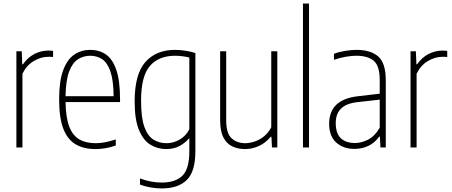

<svg xmlns="http://www.w3.org/2000/svg" viewBox="-20 -828 2536 1078"><path d="M72 0V-540H102L105 -467H109Q135.5 -505.5 173 -524.8Q210.5 -544 251 -544Q260 -544 266.8 -543.5Q273.5 -543 278 -542V-508Q270.5 -509 264.8 -509Q259 -509 250 -509Q209 -509 168.8 -484.8Q128.5 -460.5 106 -414V0Z M516 9Q450 9 404.5 -17.8Q359 -44.5 335.5 -105.5Q312 -166.5 312 -270Q312 -373.5 335 -434.5Q358 -495.5 397.5 -521.8Q437 -548 487 -548Q537.5 -548 575 -522Q612.5 -496 633.2 -435.2Q654 -374.5 654 -270V-255H348Q349.5 -167 369 -116.8Q388.5 -66.5 425.8 -45.2Q463 -24 518 -24Q541.5 -24 568.2 -29Q595 -34 630 -45V-11Q598 0 570.2 4.5Q542.5 9 516 9ZM487 -515Q449 -515 418 -495.5Q387 -476 368.2 -426.5Q349.5 -377 348 -288H618Q617 -377 600 -426.5Q583 -476 553.8 -495.5Q524.5 -515 487 -515Z M888 230Q858 230 824.8 224.2Q791.5 218.5 766 208V174Q799 186 829.2 191.5Q859.5 197 888 197Q964.5 197 1003.8 158.8Q1043 120.5 1043 23V-50H1040Q1022 -27.5 989.8 -9.2Q957.5 9 913 9Q866 9 825.8 -14.8Q785.5 -38.5 760.8 -96.8Q736 -155 736 -259Q736 -411.5 796.2 -479.8Q856.5 -548 963 -548Q991.5 -548 1023.8 -542.8Q1056 -537.5 1077 -530V21Q1077 135 1028.8 182.5Q980.5 230 888 230ZM915 -24Q952.5 -24 988 -44Q1023.5 -64 1043 -102V-505Q1028 -509 1005.8 -512Q983.5 -515 963 -515Q871.5 -515 821.8 -457.8Q772 -400.5 772 -263Q772 -165.5 791.2 -114Q810.5 -62.5 843 -43.2Q875.5 -24 915 -24Z M1356 9Q1316.5 9 1284.8 -5.8Q1253 -20.5 1234.5 -56Q1216 -91.5 1216 -154V-540H1250V-152Q1250 -79.5 1280 -51.8Q1310 -24 1357 -24Q1379 -24 1406.2 -32.2Q1433.5 -40.5 1459.2 -60Q1485 -79.5 1503 -113V-540H1537V0H1507L1504 -60H1500Q1471 -25 1433 -8Q1395 9 1356 9Z M1681 0V-808H1715V0Z M1970 8Q1907 8 1867.5 -28Q1828 -64 1828 -133Q1828 -270.5 1992 -288L2112 -302V-378Q2112 -459 2078 -487Q2044 -515 1981 -515Q1955 -515 1922 -509.5Q1889 -504 1855 -492V-526Q1882 -536.5 1917 -542.2Q1952 -548 1982 -548Q2061 -548 2103.5 -511Q2146 -474 2146 -377V0H2116L2113 -61H2109Q2084.5 -26.5 2048.8 -9.2Q2013 8 1970 8ZM1865 -137Q1865 -79.5 1893.2 -52.2Q1921.5 -25 1973 -25Q2007.5 -25 2045.2 -43.2Q2083 -61.5 2112 -111V-268.5L1991 -255Q1926 -248.5 1895.5 -219Q1865 -189.5 1865 -137Z M2285 0V-540H2315L2318 -467H2322Q2348.5 -505.5 2386 -524.8Q2423.5 -544 2464 -544Q2473 -544 2479.8 -543.5Q2486.5 -543 2491 -542V-508Q2483.5 -509 2477.8 -509Q2472 -509 2463 -509Q2422 -509 2381.8 -484.8Q2341.5 -460.5 2319 -414V0Z"/></svg>

Font: Encode Sans Condensed Thin
Style: Regular
Weight: 100
Width: 3
Designer: Multiple Designers
Foundry: Impallari Type
Version: Version 3.000; ttfautohint (v1.8.3) -l 8 -r 50 -G 200 -x 14 